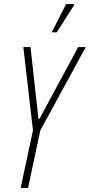

<svg xmlns="http://www.w3.org/2000/svg" viewBox="-20 -918 439 938"><path d="M81 0 141 -281 94 -688H129L168 -336H172L362 -688H399L177 -281L117 0ZM235 -760V-765L303 -898H342V-893L257 -760Z"/></svg>

Font: Saira ExtraCondensed Thin
Style: Italic
Weight: 250
Width: 2
Italic angle: -12°
Designer: Hector Gatti with collaboration of the Omnibus-Type team
Foundry: Omnibus-Type
Version: Version 1.101